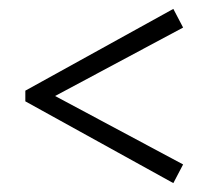

<svg xmlns="http://www.w3.org/2000/svg" viewBox="-20 -497 495 432"><path d="M392 -127 370 -85 37 -269V-293L370 -477L392 -435L104 -281Z"/></svg>

Font: Piazzolla Light
Style: Regular
Weight: 300
Designer: Juan Pablo del Peral
Foundry: Huerta Tipografica
Version: Version 1.330